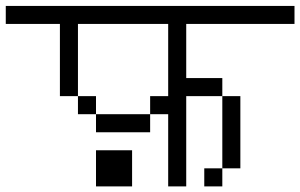

<svg xmlns="http://www.w3.org/2000/svg" viewBox="-20 -708 1040 665"><path d="M1000 -625V-687.5H0V-625H187.5Q187.5 -625 187.5 -375H250V-312.5H312.5V-250H500V-312.5H312.5V-375H250Q250 -375 250 -625H562.5Q562.5 -625 562.5 -375H500V-312.5H562.5Q562.5 -312.5 562.5 -62.5H625V-375H750Q750 -375 750 -125H687.5V-62.5H750V-125H812.5Q812.5 -125 812.5 -375H750V-437.5H625V-625ZM312.5 -187.5Q312.5 -187.5 312.5 -62.5H437.5Q437.5 -62.5 437.5 -187.5Z"/></svg>

Font: UnifontExMono
Style: Regular
Weight: 500
Version: Version 15.0.06